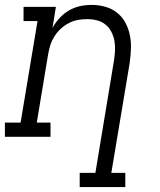

<svg xmlns="http://www.w3.org/2000/svg" viewBox="-33 -558 653 783"><path d="M292 205V147H356L432 -312Q435 -332 436 -352.5Q437 -373 433.5 -392Q430 -411 421 -428.5Q412 -446 397 -458Q382 -470 362.5 -475Q343 -480 323 -480Q323 -480 323 -480Q323 -480 323 -480Q303 -480 284 -476.5Q265 -473 247 -463.5Q229 -454 214 -440Q199 -426 188.5 -409Q178 -392 172 -373Q166 -354 163 -335L117 -58H173V0H-13V-58H51L120 -472H63V-530H195L181 -444Q193 -466 210 -484.5Q227 -503 248.5 -515.5Q270 -528 293.5 -533Q317 -538 341 -538Q369 -538 396 -530.5Q423 -523 444 -506.5Q465 -490 478 -466Q491 -442 496.5 -415Q502 -388 501 -359.5Q500 -331 496 -302L421 147H478V205Z"/></svg>

Font: Iosevka Slab LtExObl
Style: Regular
Weight: 300
Width: 7
Italic angle: -9°
Monospace: yes
Designer: Belleve Invis
Foundry: Belleve Invis
Version: Version 11.1.0; ttfautohint (v1.8.3)